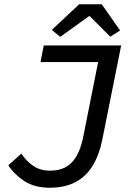

<svg xmlns="http://www.w3.org/2000/svg" viewBox="-20 -868 640 900"><path d="M213 12Q142 12 94.5 -19Q47 -50 19 -93L80 -148Q104 -112 136.5 -90Q169 -68 215 -68Q281 -68 318 -108Q355 -148 371 -231L440 -577H170L185 -655H548L459 -211Q445 -142 414.5 -91.5Q384 -41 334 -14.5Q284 12 213 12ZM262 -695 223 -728 351 -848H457L543 -725L497 -696L401 -792H397Z"/></svg>

Font: Source Code Pro ExtraLight Medium
Style: Italic
Weight: 500
Italic angle: -11°
Monospace: yes
Version: Version 1.016;hotconv 1.0.116;makeotfexe 2.5.65601